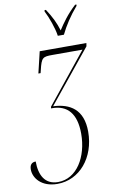

<svg xmlns="http://www.w3.org/2000/svg" viewBox="-159 -820 659 1114"><g transform="rotate(-10 170.5 -263.0)"><path d="M237 -606H273C296 -654 330 -707 374 -758L375 -766H367C316 -719 284 -673 259 -634C244 -682 227 -717 195 -766H187L186 -758C206 -720 231 -651 237 -606ZM86 240C217 240 314 125 314 -28C314 -159 238 -204 139 -208L390 -517L393 -536H118L88 -410H101L105 -426C122 -499 130 -502 188 -502H364L127 -208L125 -198H131C222 -198 272 -141 272 -23C272 112 203 230 92 230C14 230 -16 170 -16 90C-39 90 -52 103 -52 131C-52 181 -8 240 86 240Z"/></g></svg>

Font: Noto Serif Display ExtraCondensed ExtraLight
Style: Italic
Weight: 200
Width: 2
Italic angle: -12°
Designer: Monotype Design Team
Foundry: Monotype Imaging Inc.
Version: Version 2.009